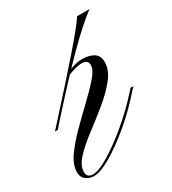

<svg xmlns="http://www.w3.org/2000/svg" viewBox="-122 -491 508 567"><g transform="rotate(-30 132.5 -208.0)"><path d="M10 -163H0L12 -176Q101 -274 155.5 -336.5Q210 -399 227 -425H269Q230 -396 172.5 -338.5Q115 -281 22 -177ZM35 3Q55 3 91 -19Q127 -41 168.5 -75.5Q210 -110 247 -151L258 -163H268L259 -154Q219 -108 175.5 -71.5Q132 -35 94.5 -13Q57 9 34 9Q21 9 8.5 0.5Q-4 -8 -4 -26Q-4 -51 15.5 -78.5Q35 -106 64 -135Q93 -164 122 -191.5Q151 -219 170.5 -241.5Q190 -264 190 -280Q190 -298 168 -298Q159 -298 146 -294.5Q133 -291 118 -285L126 -296Q138 -301 150 -304.5Q162 -308 176 -308Q200 -308 215 -298.5Q230 -289 230 -267Q230 -240 208.5 -213Q187 -186 154.5 -159.5Q122 -133 89.5 -108.5Q57 -84 35.5 -61Q14 -38 14 -16Q14 3 35 3Z"/></g></svg>

Font: Ballet 24pt
Style: Regular
Weight: 400
Designer: Maximiliano R. Sproviero
Foundry: Omnibus-Type
Version: Version 1.100